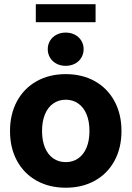

<svg xmlns="http://www.w3.org/2000/svg" viewBox="-20 -879 624 911"><path d="M27.5 -257.4Q27.5 -337.5 60.6 -398.7Q93.8 -460 153.9 -493.7Q214.1 -527.3 292 -527.3Q370.2 -527.3 430.2 -493.7Q490.2 -460 523.3 -398.7Q556.4 -337.5 556.4 -257.4Q556.4 -177.2 523.3 -116.2Q490.2 -55.2 430.2 -21.7Q370.2 11.7 292 11.7Q213.8 11.7 153.8 -21.7Q93.8 -55.2 60.6 -116.2Q27.5 -177.2 27.5 -257.4ZM404.5 -257.4Q404.5 -303.4 390.5 -336.9Q376.5 -370.4 351 -388.1Q325.5 -405.9 292 -405.9Q258.5 -405.9 233 -388.1Q207.5 -370.4 193.5 -337Q179.5 -303.6 179.5 -257.4Q179.5 -211.4 193.5 -178.1Q207.5 -144.8 232.9 -127.3Q258.3 -109.8 292 -109.8Q325.7 -109.8 351.1 -127.4Q376.5 -145 390.5 -178.3Q404.5 -211.6 404.5 -257.4ZM206.6 -645.7Q206.6 -668 217.6 -686Q228.5 -704 248 -714.2Q267.5 -724.4 291.7 -724.4Q315.9 -724.4 335.4 -714.2Q354.9 -704 365.8 -686Q376.8 -668 376.8 -645.7Q376.8 -623.3 365.8 -605.2Q354.9 -587 335.4 -576.8Q315.9 -566.6 291.7 -566.6Q267.5 -566.6 248 -576.8Q228.5 -587 217.6 -605.2Q206.6 -623.3 206.6 -645.7ZM433.5 -773.6H149.9V-859.2H433.5Z"/></svg>

Font: Intratopia Thin
Style: Regular
Weight: 100
Designer: Rasmus Andersson
Foundry: rsms
Version: Version 3.000;Glyphs 3.2.3 (3260)